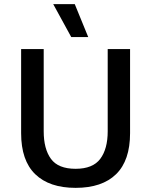

<svg xmlns="http://www.w3.org/2000/svg" viewBox="-20 -897 730 927"><path d="M608 -660V-254Q608 -122 540.5 -56Q473 10 345 10Q218 10 150 -56Q82 -122 82 -254V-660H191V-263Q191 -178 226 -130Q261 -82 345 -82Q428 -82 464 -130Q500 -178 500 -263V-660ZM341 -877 406 -718H324L237 -877Z"/></svg>

Font: Kantumruy Pro Medium
Style: Regular
Weight: 500
Designer: Sovichet Tep
Foundry: Sovichet Tep
Version: Version 1.002